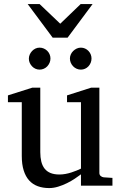

<svg xmlns="http://www.w3.org/2000/svg" viewBox="-20 -936 609 968"><path d="M388.2 0V-57.1Q375.5 -47.4 357.2 -35.2Q338.9 -22.9 317.6 -12.5Q296.4 -2 273.2 5.1Q250 12.2 228 12.2Q195.8 12.2 170.2 2.7Q144.5 -6.8 126.7 -26.6Q108.9 -46.4 99.4 -76.9Q89.8 -107.4 89.8 -149.9V-420.9H20V-455.1L143.1 -494.1H183.1V-168.9Q183.1 -142.6 188.2 -121.6Q193.4 -100.6 204.8 -85.9Q216.3 -71.3 234.9 -63.7Q253.4 -56.2 279.8 -56.2Q294.9 -56.2 310.5 -59.1Q326.2 -62 340.3 -66.7Q354.5 -71.3 366.9 -76.4Q379.4 -81.5 388.2 -85.9V-420.9H317.9V-455.1L439.9 -494.1H481V-64Q481 -54.7 487.5 -48.8Q494.1 -43 502.9 -42L546.9 -39.1V0ZM234.4 -641.1Q234.4 -629.9 230 -619.6Q225.6 -609.4 218.3 -601.6Q210.9 -593.8 200.9 -589.4Q190.9 -585 179.7 -585Q168.5 -585 158.7 -589.4Q148.9 -593.8 141.6 -601.6Q134.3 -609.4 129.9 -619.1Q125.5 -628.9 125.5 -640.1Q125.5 -650.9 129.9 -660.9Q134.3 -670.9 141.6 -678.7Q148.9 -686.5 158.7 -691.2Q168.5 -695.8 179.7 -695.8Q190.9 -695.8 200.9 -691.4Q210.9 -687 218.3 -679.7Q225.6 -672.4 230 -662.4Q234.4 -652.3 234.4 -641.1ZM441.4 -641.1Q441.4 -629.9 437.3 -619.6Q433.1 -609.4 425.8 -601.6Q418.5 -593.8 408.7 -589.4Q398.9 -585 387.7 -585Q376.5 -585 366.5 -589.4Q356.4 -593.8 348.9 -601.6Q341.3 -609.4 336.9 -619.6Q332.5 -629.9 332.5 -641.1Q332.5 -651.4 336.9 -661.4Q341.3 -671.4 349.1 -679Q356.9 -686.5 366.7 -691.2Q376.5 -695.8 387.7 -695.8Q398.9 -695.8 408.7 -691.4Q418.5 -687 425.8 -679.4Q433.1 -671.9 437.3 -661.9Q441.4 -651.9 441.4 -641.1ZM320.8 -746.1H245.6L119.6 -915.5H179.7L283.7 -816.4L386.7 -915.5H446.8Z"/></svg>

Font: Charis SIL Afr
Style: Regular
Weight: 400
Foundry: SIL International
Version: Version 5.000